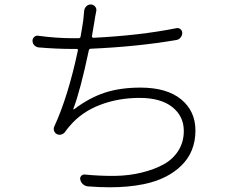

<svg xmlns="http://www.w3.org/2000/svg" viewBox="-20 -793 1040 839"><path d="M751 -669.9Q760.7 -671.9 768.6 -665.5Q776.4 -659.2 776.4 -649.4Q776.4 -637.7 769 -628.9Q761.7 -620.1 751 -618.2Q579.1 -588.9 377 -580.1Q370.1 -580.1 368.2 -573.2Q331.1 -397.5 300.8 -318.4Q299.8 -316.4 301.3 -315.4Q302.7 -314.5 303.7 -315.4Q369.1 -365.2 437 -387.7Q504.9 -410.2 593.8 -410.2Q709 -410.2 771.5 -358.9Q834 -307.6 834 -222.7Q834 -129.9 772.9 -69.8Q711.9 -9.8 608.4 11.7Q541 25.4 460 25.4Q414.1 25.4 365.2 21.5Q352.5 20.5 343.3 12.7Q334 4.9 331.1 -6.8Q328.1 -16.6 334.5 -23.9Q340.8 -31.2 350.6 -30.3Q411.1 -24.4 467.8 -24.4Q474.6 -24.4 482.4 -24.4Q544.9 -25.4 600.1 -39.1Q655.3 -52.7 695.8 -75.2Q736.3 -97.7 759.8 -135.3Q783.2 -172.9 783.2 -220.7Q783.2 -285.2 732.9 -325.2Q682.6 -365.2 589.8 -365.2Q497.1 -365.2 417 -334.5Q336.9 -303.7 286.1 -244.1Q276.4 -233.4 266.6 -219.7Q260.7 -210 250.5 -206.1Q240.2 -202.1 230.5 -206.1Q220.7 -210 216.8 -219.7Q212.9 -229.5 216.8 -239.3Q277.3 -370.1 320.3 -572.3Q322.3 -579.1 314.5 -579.1H299.8Q226.6 -579.1 147.5 -585.9Q136.7 -587.9 129.4 -595.7Q122.1 -603.5 122.1 -615.2Q122.1 -625 129.9 -631.8Q137.7 -638.7 147.5 -636.7Q225.6 -626 298.8 -626H323.2Q331.1 -626 332 -632.8Q337.9 -664.1 343.8 -704.1Q346.7 -729.5 347.7 -745.1Q348.6 -756.8 357.4 -765.6Q365.2 -773.4 376 -773.4Q377 -773.4 377.9 -773.4Q389.6 -772.5 396.5 -763.2Q403.3 -753.9 400.4 -743.2Q395.5 -719.7 392.6 -699.2Q385.7 -657.2 381.8 -634.8Q380.9 -632.8 382.8 -630.4Q384.8 -627.9 387.7 -627.9Q589.8 -637.7 751 -669.9Z"/></svg>

Font: Gen Jyuu Gothic Light
Style: Regular
Weight: 200
Designer: [Source Han Sans]
Ryoko NISHIZUKA  (kana & ideographs); Paul D. Hunt (Latin, Greek & Cyrillic); Wenlong ZHANG  (bopomofo
Version: Version 1.002.20150607